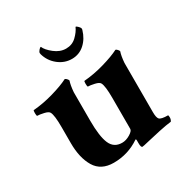

<svg xmlns="http://www.w3.org/2000/svg" viewBox="-146 -740 845 871"><g transform="rotate(-30 276.5 -304.5)"><path d="M364.3 -616.2Q369.1 -616.2 377 -607.9Q384.8 -599.6 384.8 -594.7Q384.8 -589.8 383.8 -587.9Q372.1 -547.9 344.2 -522.9Q316.4 -498 278.3 -498Q239.3 -498 207.5 -523.4Q175.8 -548.8 165 -587.9Q164.1 -589.8 164.1 -594.7Q164.1 -599.6 170.9 -607.9Q177.7 -616.2 182.6 -616.2Q190.4 -596.7 218.8 -574.2Q247.1 -551.8 278.3 -551.8Q310.5 -551.8 332.5 -572.8Q354.5 -593.8 364.3 -616.2ZM347.7 -253.9Q347.7 -315.4 337.9 -334Q333 -343.8 311 -348.6Q289.1 -353.5 277.3 -353.5Q274.4 -355.5 274.4 -369.6Q274.4 -383.8 277.3 -383.8Q328.1 -387.7 382.3 -403.3Q436.5 -418.9 468.8 -435.5Q473.6 -434.6 479 -428.2Q484.4 -421.9 484.4 -418.9Q477.5 -399.4 474.6 -363.3V-301.8V-105.5Q474.6 -77.1 482.4 -68.4Q491.2 -58.6 527.3 -58.6Q529.3 -56.6 529.3 -45.9Q529.3 -36.1 523.4 -27.3Q498 -24.4 459 -16.1Q419.9 -7.8 390.1 -0.5Q360.4 6.8 355.5 6.8Q347.7 6.8 347.7 -16.6V-32.2Q347.7 -34.2 346.7 -36.1Q345.7 -38.1 343.8 -37.1Q282.2 4.9 207 4.9Q140.6 4.9 111.3 -43.9Q82 -92.8 82 -169.9V-253.9Q82 -315.4 72.3 -334Q67.4 -343.8 45.4 -348.6Q23.4 -353.5 11.7 -353.5Q8.8 -355.5 8.8 -369.6Q8.8 -383.8 11.7 -383.8Q62.5 -387.7 116.7 -403.3Q170.9 -418.9 203.1 -435.5Q208 -434.6 213.4 -428.2Q218.8 -421.9 218.8 -418.9Q211.9 -399.4 209 -363.3V-301.8V-213.9Q209 -131.8 225.6 -93.3Q242.2 -54.7 285.2 -54.7Q305.7 -54.7 326.7 -67.4Q347.7 -80.1 347.7 -90.8Z"/></g></svg>

Font: Crimson
Style: Bold
Weight: 700
Version: Version 0.8 ; ttfautohint (v1.00) -l 8 -r 50 -G 200 -x 14 -D